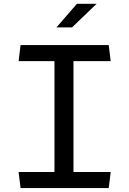

<svg xmlns="http://www.w3.org/2000/svg" viewBox="-20 -960 660 980"><path d="M347.5 -820 473 -940.5H372.5L268 -820ZM85 0H535L545 -82H355V-648H545L535 -730H85L75 -648H258V-82H75Z"/></svg>

Font: FontWithASyntaxHighlighterNightOwl
Style: Regular
Weight: 400
Designer: Riley Cran & the Lettermatic Team
Foundry: Lettermatic
Version: Version 1.000 (FontWithASyntaxHighlighterNightOwl)